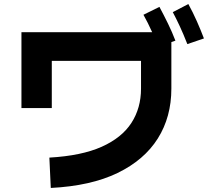

<svg xmlns="http://www.w3.org/2000/svg" viewBox="-20 -874 1040 949"><path d="M906 -656Q886 -707 868.5 -744.5Q851 -782 834 -814L911 -854Q934 -812 953 -769Q972 -726 988 -684ZM231 55 224 -95Q383 -104 482.5 -148.5Q582 -193 629.5 -266.5Q677 -340 677 -436V-573H236V-340H86V-715H732Q711 -762 689 -801L768 -840Q790 -799 810.5 -757Q831 -715 847 -673L827 -666V-436Q827 -296 760 -189.5Q693 -83 561 -19Q429 45 231 55Z"/></svg>

Font: Murecho
Style: Bold
Weight: 700
Designer: Neil Summerour
Foundry: Positype
Version: Version 1.010; ttfautohint (v1.8.3)